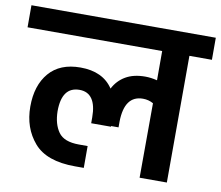

<svg xmlns="http://www.w3.org/2000/svg" viewBox="-84 -750 968 840"><g transform="rotate(10 399.5 -330.5)"><path d="M809 -661V-563H709L708 0H587L588 -331Q567 -343 542 -343Q460 -343 458 -227V-201H425V-198H337V-224Q337 -278 318 -305.5Q299 -333 262 -333Q183 -333 183 -224Q184 -167 209 -132Q234 -97 300 -97H339V0H300Q173 0 117.5 -64.5Q62 -129 62 -224Q62 -318 110 -374Q158 -430 249 -430Q349 -430 394 -362Q413 -399 448 -419.5Q483 -440 535 -440Q560 -440 588 -433V-563H-10V-661Z"/></g></svg>

Font: Biryani
Style: Bold
Weight: 700
Designer: Dan Reynolds and Mathieu Reguer
Foundry: Dan Reynolds and Mathieu Reguer
Version: Version 1.004; ttfautohint (v1.1) -l 5 -r 5 -G 72 -x 0 -D la